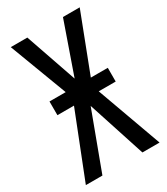

<svg xmlns="http://www.w3.org/2000/svg" viewBox="-179 -793 758 873"><g transform="rotate(-30 200.0 -357.0)"><path d="M54 -412H139L25 -714H112L205 -445L299 -714H387L271 -412H360V-340H271L394 0H304L206 -301L94 0H7L141 -340H54Z"/></g></svg>

Font: Noto Sans ExtraCondensed
Style: Regular
Weight: 400
Width: 2
Designer: Monotype Design Team
Foundry: Monotype Imaging Inc.
Version: Version 2.013; ttfautohint (v1.8.4.7-5d5b)